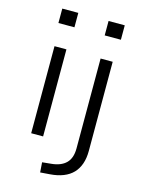

<svg xmlns="http://www.w3.org/2000/svg" viewBox="-131 -773 778 1042"><g transform="rotate(15 258.0 -252.0)"><path d="M86 -616V-697H176V-616ZM98 0V-489H165V0ZM346 -616V-697H437V-616ZM200 193 196 137 246 132Q300 127 328.5 99Q357 71 357 16V-489H425V12Q425 53 414 84.5Q403 116 382 138Q361 160 328.5 173Q296 186 253 189Z"/></g></svg>

Font: Nunito Sans 10pt SemiExpanded Light
Style: Regular
Weight: 300
Width: 6
Designer: Vernon Adams
Foundry: Vernon Adams
Version: Version 3.101;gftools[0.9.27]